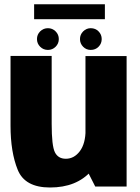

<svg xmlns="http://www.w3.org/2000/svg" viewBox="-20 -850 640 875"><path d="M414 0H557V-594.5H369.5V-87.5ZM215.5 -595H28V-277.5Q28 -156.5 60.8 -76Q93.5 4.5 208 4.5Q329 4.5 395.8 -70.8Q462.5 -146 462.5 -230.5L370 -259.5Q370 -196 344 -161.2Q318 -126.5 280 -126.5Q245 -126.5 230.2 -156Q215.5 -185.5 215.5 -285.5ZM198.5 -622.5Q219 -622.5 233.5 -637Q248 -651.5 248 -672Q248 -692.5 233.5 -707Q219 -721.5 198.5 -721.5Q177.5 -721.5 163 -707Q148.5 -692.5 148.5 -672Q148.5 -651.5 163 -637Q177.5 -622.5 198.5 -622.5ZM393.5 -622.5Q415 -622.5 429.2 -637Q443.5 -651.5 443.5 -672Q443.5 -692.5 429.2 -707Q415 -721.5 393.5 -721.5Q373.5 -721.5 359 -707Q344.5 -692.5 344.5 -672Q344.5 -651.5 358.8 -637Q373 -622.5 393.5 -622.5ZM135.5 -762.5H458V-830.5H135.5Z"/></svg>

Font: Anybody SemiCondensed ExtraBold
Style: Regular
Weight: 800
Width: 4
Version: Version 1.113;gftools[0.9.25]